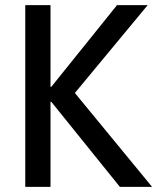

<svg xmlns="http://www.w3.org/2000/svg" viewBox="-20 -725 610 745"><path d="M78 0V-705H176V-388H179L434 -705H553L248 -337L251 -388L570 0H445L179 -330H176V0Z"/></svg>

Font: Nunito Sans 10pt Condensed SemiBold
Style: Regular
Weight: 600
Width: 3
Designer: Vernon Adams
Foundry: Vernon Adams
Version: Version 3.101;gftools[0.9.27]